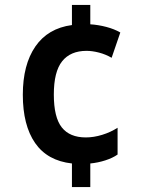

<svg xmlns="http://www.w3.org/2000/svg" viewBox="-20 -744 570 774"><path d="M270 -85Q171 -96 121.5 -167.5Q72 -239 72 -362Q72 -483 122.5 -556.5Q173 -630 270 -643V-724H344V-646Q376 -644 408.5 -635.5Q441 -627 465 -613L430 -511Q406 -525 379 -532Q352 -539 329 -539Q264 -539 230.5 -497Q197 -455 197 -363Q197 -271 229 -230.5Q261 -190 326 -190Q358 -190 392 -200.5Q426 -211 454 -229V-121Q434 -107 404.5 -97.5Q375 -88 344 -85V10H270Z"/></svg>

Font: Noto Sans Mono Condensed
Style: Bold
Weight: 700
Width: 3
Designer: Monotype Design Team
Foundry: Monotype Imaging Inc.
Version: Version 2.014